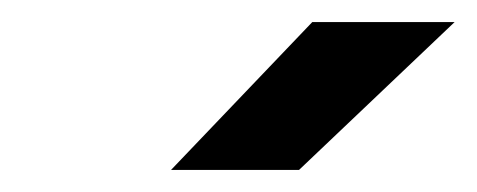

<svg xmlns="http://www.w3.org/2000/svg" viewBox="-20 -720 432 174"><path d="M263 -700H392L251 -566H135Z"/></svg>

Font: Oak Sans Semibold
Style: Italic
Weight: 600
Italic angle: -9.49998°
Foundry: Erik Kennedy, Walven
Version: Version 1.000